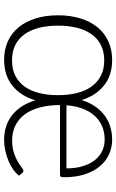

<svg xmlns="http://www.w3.org/2000/svg" viewBox="159 -705 552 910"><g transform="rotate(90 435.0 -250.0)"><path d="M778 -289Q778 -331.5 768 -365.2Q758 -399 740 -422.2Q722 -445.5 696.8 -457.8Q671.5 -470 641 -470Q605 -470 576.2 -457Q547.5 -444 527 -420.5Q506.5 -397 494.2 -363.5Q482 -330 479 -289ZM266.5 -31Q307.5 -31 338.2 -46.2Q369 -61.5 389.8 -90Q410.5 -118.5 420.8 -158.8Q431 -199 431 -249Q431 -298.5 420.8 -339Q410.5 -379.5 389.8 -408.2Q369 -437 338.2 -452.5Q307.5 -468 266.5 -468Q225 -468 194 -452.5Q163 -437 142.5 -408.2Q122 -379.5 111.8 -339Q101.5 -298.5 101.5 -249Q101.5 -199 111.8 -158.8Q122 -118.5 142.5 -90Q163 -61.5 194 -46.2Q225 -31 266.5 -31ZM812.5 -64Q801 -49 782.5 -36Q764 -23 741.5 -13.8Q719 -4.5 693.8 1Q668.5 6.5 642.5 6.5Q575 6.5 526.5 -31Q478 -68.5 455.5 -141.5Q435 -72 386 -32.8Q337 6.5 263 6.5Q214 6.5 175 -11.5Q136 -29.5 108.8 -63Q81.5 -96.5 67 -143.5Q52.5 -190.5 52.5 -249Q52.5 -307.5 67 -354.8Q81.5 -402 108.8 -435.5Q136 -469 175.5 -487.2Q215 -505.5 264.5 -505.5Q336.5 -505.5 384.8 -467.2Q433 -429 454.5 -361Q464.5 -394 481.5 -420.5Q498.5 -447 522.2 -466Q546 -485 576 -495.2Q606 -505.5 642 -505.5Q679.5 -505.5 712 -490.5Q744.5 -475.5 768.5 -446.8Q792.5 -418 806.2 -375.5Q820 -333 820 -277.5Q820 -266.5 817.5 -262.5Q815 -258.5 808 -258.5H478Q478 -202.5 490 -160Q502 -117.5 524 -89Q546 -60.5 577 -46Q608 -31.5 646 -31.5Q679.5 -31.5 704.2 -39.8Q729 -48 746.2 -58.2Q763.5 -68.5 773.8 -76.8Q784 -85 789.5 -85Q795.5 -85 799.5 -80Z"/></g></svg>

Font: Lato 2
Style: Regular
Weight: 300
Designer: Lukasz Dziedzic with Adam Twardoch and Botio Nikoltchev
Foundry: tyPoland Lukasz Dziedzic
Version: Version 2.015; 2015-08-06; http://www.latofonts.com/